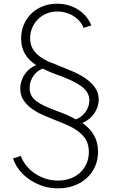

<svg xmlns="http://www.w3.org/2000/svg" viewBox="-20 -784 618 1054"><path d="M298.6 250Q249.5 250 207.7 234.8Q165.9 219.5 133.9 195.7Q101.8 171.8 80.9 142.7Q60 113.6 51.8 85.9L94.1 71.8Q105 101.8 125.5 126.6Q145.9 151.4 173 169.3Q200 187.3 232 197.3Q264.1 207.3 298.6 207.3Q334.5 207.3 365.5 196.1Q396.4 185 419.1 164.3Q441.8 143.6 454.8 114.5Q467.7 85.5 467.7 49.5Q467.7 12.3 453 -14.3Q438.2 -40.9 411.8 -61.1Q385.5 -81.4 348.9 -97.5Q312.3 -113.6 268.6 -130.5Q238.6 -142.3 207 -156.8Q175.5 -171.4 149.5 -191.1Q123.6 -210.9 107.3 -237.3Q90.9 -263.6 91.4 -299.1Q91.4 -320 98 -339.8Q104.5 -359.5 115.9 -376.4Q127.3 -393.2 143.4 -406.1Q159.5 -419.1 178.6 -426.4Q136.8 -453.6 116.4 -489.5Q95.9 -525.5 95.9 -572.3Q95.9 -613.6 110.7 -648.6Q125.5 -683.6 151.8 -709.3Q178.2 -735 214.5 -749.3Q250.9 -763.6 293.6 -763.6Q329.1 -763.6 359.3 -754.1Q389.5 -744.5 413.6 -728.2Q437.7 -711.8 454.8 -690.2Q471.8 -668.6 481.4 -644.5L438.6 -630.9Q431.8 -650 417.7 -666.6Q403.6 -683.2 384.5 -695.2Q365.5 -707.3 342.5 -714.1Q319.5 -720.9 294.5 -720.9Q262.7 -720.9 235.2 -709.3Q207.7 -697.7 188 -678Q168.2 -658.2 156.8 -631.4Q145.5 -604.5 145.5 -574.1Q145.5 -539.5 160 -515.7Q174.5 -491.8 198 -474.3Q221.4 -456.8 250.7 -444.3Q280 -431.8 309.5 -420.5Q342.3 -407.7 379.5 -391.8Q416.8 -375.9 448.6 -354.3Q480.5 -332.7 501.1 -304.1Q521.8 -275.5 521.8 -236.8Q521.8 -216.4 515.2 -197Q508.6 -177.7 497 -160.9Q485.5 -144.1 468.9 -130.7Q452.3 -117.3 432.3 -109.1Q475.9 -78.2 497 -39.5Q518.2 -0.9 518.2 48.6Q518.2 94.5 501.1 131.6Q484.1 168.6 454.5 195Q425 221.4 384.8 235.7Q344.5 250 298.6 250ZM395.9 -128.6Q411.4 -134.1 425 -144.3Q438.6 -154.5 448.6 -168.2Q458.6 -181.8 464.5 -198.2Q470.5 -214.5 470.5 -232.3Q470.5 -254.1 461.1 -272.3Q451.8 -290.5 430 -307.5Q408.2 -324.5 372.7 -341.6Q337.3 -358.6 284.5 -377.3Q274.5 -380.9 266.8 -383.9Q259.1 -386.8 251.6 -390.2Q244.1 -393.6 235.5 -397.7Q226.8 -401.8 215 -407.3Q201.4 -402.7 188.2 -393.2Q175 -383.6 165 -369.8Q155 -355.9 148.9 -338.6Q142.7 -321.4 142.7 -301.4Q142.7 -278.2 151.8 -260.7Q160.9 -243.2 179.1 -229.1Q197.3 -215 224.3 -202.5Q251.4 -190 286.8 -176.8Q309.1 -168.6 323.2 -163.2Q337.3 -157.7 348.4 -152.7Q359.5 -147.7 370.2 -142.3Q380.9 -136.8 395.9 -128.6Z"/></svg>

Font: Spartan Light
Style: Regular
Weight: 300
Designer: Matt Bailey, Mirko Velimirovic
Foundry: Matt Bailey
Version: Version 1.005